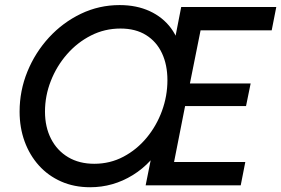

<svg xmlns="http://www.w3.org/2000/svg" viewBox="-20 -748 1135 775"><path d="M343.8 7.8Q279.3 7.8 226.8 -15.4Q174.3 -38.6 137 -80.1Q99.6 -121.6 79.3 -177.2Q59.1 -232.9 59.1 -297.4Q59.1 -381.8 90.6 -459Q122.1 -536.1 177.7 -596.7Q233.4 -657.2 306.6 -692.4Q379.9 -727.5 462.9 -727.5Q531.2 -727.5 584.2 -703.1Q637.2 -678.7 670.4 -634Q703.6 -589.4 711.4 -527.8L674.8 -532.2L711.4 -719.7H1095.2L1076.7 -625.5H789.6L746.6 -411.1H991.7L973.1 -319.8H727.1L682.6 -94.2H970.2L951.7 0H567.9L605.5 -187.5L645.5 -182.1Q595.7 -90.3 516.1 -41.3Q436.5 7.8 343.8 7.8ZM360.4 -86.9Q424.3 -86.9 478.3 -115.5Q532.2 -144 572 -192.1Q611.8 -240.2 633.8 -300.3Q655.8 -360.4 655.8 -424.3Q655.8 -486.3 633.8 -533.2Q611.8 -580.1 569.6 -606.4Q527.3 -632.8 466.3 -632.8Q402.3 -632.8 347.2 -604.7Q292 -576.7 250.2 -528.8Q208.5 -481 185.1 -421.1Q161.6 -361.3 161.6 -297.4Q161.6 -235.4 186 -187.7Q210.4 -140.1 255.1 -113.5Q299.8 -86.9 360.4 -86.9Z"/></svg>

Font: Reddit Sans Medium
Style: Italic
Weight: 500
Italic angle: -11.25°
Designer: Stephen Hutchings
Version: Version 1.013